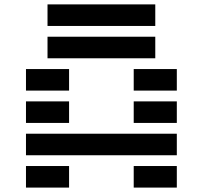

<svg xmlns="http://www.w3.org/2000/svg" viewBox="-20 -850 919 870"><path d="M683.6 -830.1V-732.4H195.3V-830.1ZM683.6 -683.6V-585.9H195.3V-683.6ZM97.7 -439.5V-537.1H293V-439.5ZM585.9 -439.5V-537.1H781.2V-439.5ZM97.7 -293V-390.6H293V-293ZM585.9 -293V-390.6H781.2V-293ZM781.2 -244.1V-146.5H97.7V-244.1ZM97.7 0V-97.7H293V0ZM585.9 0V-97.7H781.2V0Z"/></svg>

Font: Trigram
Style: Regular
Weight: 400
Designer: GGBotNet
Foundry: GGBotNet
Version: 1.05